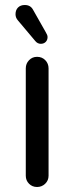

<svg xmlns="http://www.w3.org/2000/svg" viewBox="-20 -742 297 767"><path d="M128 -515Q148 -515 161 -501.5Q174 -488 174 -469V-40Q174 -21 160.5 -8Q147 5 128 5Q109 5 96 -8Q83 -21 83 -40V-469Q83 -488 96 -501.5Q109 -515 128 -515ZM79 -722Q102 -722 112 -703L163 -613Q170 -602 170 -594Q170 -582 162.5 -574.5Q155 -567 143 -567Q130 -567 121 -578L52 -660Q42 -671 42 -685Q42 -702 52 -712Q62 -722 79 -722Z"/></svg>

Font: Varela Round
Style: Regular
Weight: 400
Designer: Joe Prince
Foundry: Joe Prince
Version: Version 1.000